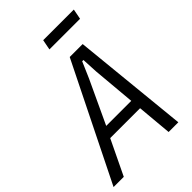

<svg xmlns="http://www.w3.org/2000/svg" viewBox="-281 -981 1090 1090"><g transform="rotate(-45 264.0 -436.0)"><path d="M411 0 392 -210H152L51 0H-31L315 -698H419L489 0ZM363 -534 358 -631H348L306 -534L185 -275H386ZM276 -872H522L510 -810H264Z"/></g></svg>

Font: IBM Plex Sans Condensed
Style: Italic
Weight: 400
Width: 3
Italic angle: -11°
Designer: Mike Abbink, Paul van der Laan, Pieter van Rosmalen
Foundry: Bold Monday
Version: Version 1.3